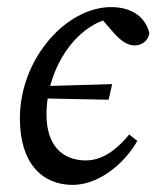

<svg xmlns="http://www.w3.org/2000/svg" viewBox="-20 -508 447 541"><path d="M84 -231 286 -227 296 -271 91 -265 84 -231ZM185 13C254 13 327 -41 367 -111L344 -129C316 -95 275 -56 222 -56C156 -56 111 -98 111 -185C111 -321 200 -442 297 -457H312V-468H255L300 -416C318 -396 337 -380 359 -380C377 -380 397 -390 401 -415C390 -458 354 -488 293 -488C167 -488 36 -343 36 -174C36 -49 98 13 185 13Z"/></svg>

Font: Source Serif 4 Variable
Style: Italic
Weight: 400
Italic angle: -12°
Designer: Frank Grießhammer
Foundry: Adobe Systems Incorporated
Version: Version 4.004;hotconv 1.0.116;makeotfexe 2.5.65601